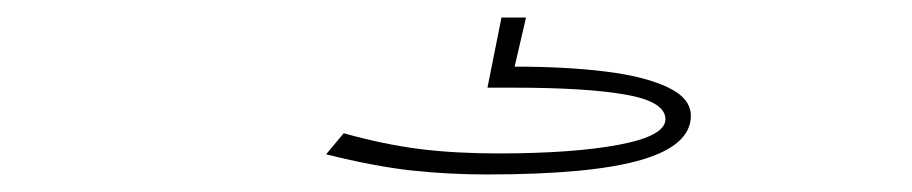

<svg xmlns="http://www.w3.org/2000/svg" viewBox="-20 -20 1040 219"><path d="M535 179Q492 179 450 174.5Q408 170 352 156L372 132Q419 145 459 150Q499 155 548 155Q634 155 686.5 145Q739 135 739 116Q739 96 694 88Q649 80 566 80H536L552 0H580L567 56Q625 56 670 61.5Q715 67 741.5 79.5Q768 92 768 112Q768 146 711 162.5Q654 179 535 179Z"/></svg>

Font: Inconsolata UltraExpanded ExtraLight
Style: Regular
Weight: 200
Width: 9
Monospace: yes
Designer: Raph Levien, Cyreal, Brenton Simpson
Foundry: Raph Levien, Cyreal, Google
Version: Version 3.001; ttfautohint (v1.8.2.53-6de2)